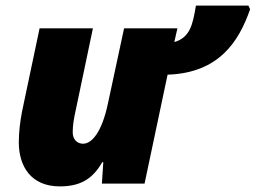

<svg xmlns="http://www.w3.org/2000/svg" viewBox="-20 -654 911 684"><path d="M193 10C263 10 309 -14 344 -76H348L343 0H495L577 -388C760 -394 831 -506 871 -621L865 -634H678C666 -562 656 -521 601 -504L612 -553H422L364 -283C343 -185 308 -142 276 -142C256 -142 239 -156 239 -183C239 -207 244 -236 248 -253L311 -553H121L59 -259C52 -224 47 -184 47 -147C47 -62 90 10 193 10Z"/></svg>

Font: Noto Sans UI Black
Style: Italic
Weight: 900
Italic angle: -372°
Designer: Monotype Design Team
Foundry: Monotype Imaging Inc.
Version: Version 1.901